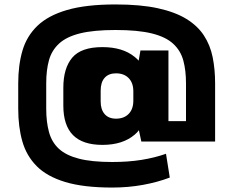

<svg xmlns="http://www.w3.org/2000/svg" viewBox="-20 -767 1051 864"><path d="M485 77Q356 77 273.5 52Q191 27 145 -19.5Q99 -66 80.5 -131Q62 -196 62 -278V-392Q62 -474 81 -539Q100 -604 148 -650.5Q196 -697 281.5 -722Q367 -747 500 -747Q612 -747 690 -730Q768 -713 818.5 -682Q869 -651 897.5 -607.5Q926 -564 937 -509.5Q948 -455 948 -392V-130H616L605 -181Q597 -170 586 -161Q532 -115 441 -115Q352 -115 308.5 -159Q265 -203 265 -292V-372Q265 -460 305 -507.5Q345 -555 441 -555Q532 -555 586 -511Q596 -503 604 -494L612 -540H738V-222H817V-392Q817 -450 805 -494.5Q793 -539 759.5 -570Q726 -601 663.5 -616.5Q601 -632 500 -632Q402 -632 341 -617Q280 -602 246.5 -571.5Q213 -541 200.5 -496.5Q188 -452 188 -392V-278Q188 -218 200.5 -172.5Q213 -127 245 -97.5Q277 -68 335 -53Q393 -38 485 -38Q557 -38 616.5 -47.5Q676 -57 727 -75L744 32Q689 53 623 65Q557 77 485 77ZM502 -233Q538 -233 559 -254.5Q580 -276 580 -314V-356Q580 -394 559 -415.5Q538 -437 502 -437Q469 -437 451 -417Q433 -397 433 -359V-310Q433 -274 451 -253.5Q469 -233 502 -233Z"/></svg>

Font: Pathway Extreme 8pt Thin 12pt ExtraBold
Style: Regular
Weight: 800
Version: Version 1.001;gftools[0.9.26]